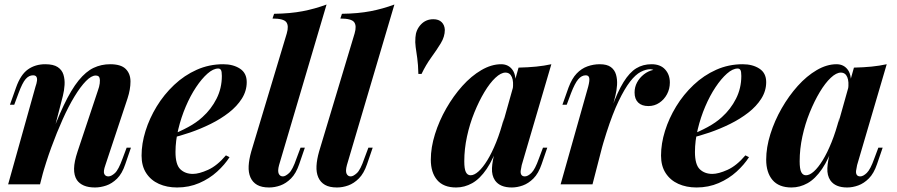

<svg xmlns="http://www.w3.org/2000/svg" viewBox="-20 -815 3967 849"><path d="M157 0H16L137 -432Q142 -446 143.5 -457.5Q145 -469 141 -475.5Q137 -482 126 -482Q108 -482 93.5 -465.5Q79 -449 62 -403L43 -352H24L51 -428Q71 -485 103.5 -508Q136 -531 180 -531Q216 -531 235 -518.5Q254 -506 260.5 -485Q267 -464 265.5 -439.5Q264 -415 258 -391ZM189 -169Q228 -278 261.5 -348.5Q295 -419 327.5 -459Q360 -499 394 -515Q428 -531 467 -531Q515 -531 536 -510Q557 -489 557 -454.5Q557 -420 544 -380L446 -85Q436 -57 441 -46Q446 -35 459 -35Q472 -35 488 -49.5Q504 -64 522 -114L540 -162H559L534 -89Q520 -47 497.5 -25Q475 -3 449.5 5.5Q424 14 400 14Q371 14 351 5.5Q331 -3 320 -19Q307 -39 307.5 -69.5Q308 -100 323 -145L413 -415Q419 -431 421 -446Q423 -461 420 -471Q417 -481 403 -481Q384 -481 360 -456.5Q336 -432 309.5 -388.5Q283 -345 257 -287Q231 -229 207 -163.5Q183 -98 164 -29Z M734 -217Q775 -233 812 -253Q849 -273 875 -297Q914 -332 937.5 -378.5Q961 -425 961 -479Q961 -499 957 -505.5Q953 -512 945 -512Q923 -512 897.5 -489.5Q872 -467 847 -429.5Q822 -392 801.5 -344Q781 -296 768.5 -244Q756 -192 756 -143Q756 -87 777.5 -66.5Q799 -46 833 -46Q860 -46 900 -64Q940 -82 979 -128L995 -120Q974 -87 940 -56Q906 -25 861 -5.5Q816 14 763 14Q718 14 682.5 -2Q647 -18 626.5 -49.5Q606 -81 606 -127Q606 -180 623.5 -236Q641 -292 673 -344.5Q705 -397 750 -439.5Q795 -482 850 -506.5Q905 -531 967 -531Q1011 -531 1041 -511.5Q1071 -492 1071 -452Q1071 -413 1049.5 -379Q1028 -345 992 -317Q956 -289 911.5 -267Q867 -245 820.5 -229Q774 -213 733 -204Z M1214 -85Q1207 -59 1212.5 -47Q1218 -35 1231 -35Q1242 -35 1258 -49.5Q1274 -64 1291 -114L1309 -162H1328L1303 -89Q1289 -48 1267 -26Q1245 -4 1220 5Q1195 14 1170 14Q1137 14 1117 2.5Q1097 -9 1087.5 -30.5Q1078 -52 1079.5 -81Q1081 -110 1091 -145L1248 -667Q1258 -701 1246 -717Q1234 -733 1185 -733L1192 -754Q1264 -755 1318.5 -765.5Q1373 -776 1424 -795Z M1514 -85Q1507 -59 1512.5 -47Q1518 -35 1531 -35Q1542 -35 1558 -49.5Q1574 -64 1591 -114L1609 -162H1628L1603 -89Q1589 -48 1567 -26Q1545 -4 1520 5Q1495 14 1470 14Q1437 14 1417 2.5Q1397 -9 1387.5 -30.5Q1378 -52 1379.5 -81Q1381 -110 1391 -145L1548 -667Q1558 -701 1546 -717Q1534 -733 1485 -733L1492 -754Q1564 -755 1618.5 -765.5Q1673 -776 1724 -795Z M1947 -683Q1947 -653 1929 -623.5Q1911 -594 1887 -561Q1863 -528 1844 -488H1830Q1829 -530 1825 -558Q1821 -586 1818 -607Q1815 -628 1817 -650Q1819 -683 1841 -706.5Q1863 -730 1896 -730Q1920 -730 1933 -717Q1946 -704 1947 -683Z M2061 -40Q2077 -40 2096 -57Q2115 -74 2135 -106.5Q2155 -139 2174 -186Q2193 -233 2209 -295L2187 -186Q2162 -112 2132 -68Q2102 -24 2068 -5Q2034 14 1997 14Q1941 14 1913 -19Q1885 -52 1885 -109Q1885 -163 1903.5 -222Q1922 -281 1953.5 -336Q1985 -391 2024.5 -435Q2064 -479 2108.5 -505Q2153 -531 2196 -531Q2229 -531 2247 -505Q2265 -479 2258 -424L2247 -418Q2252 -454 2243.5 -474Q2235 -494 2215 -494Q2195 -494 2170.5 -471Q2146 -448 2122 -408Q2098 -368 2077.5 -317.5Q2057 -267 2045 -211.5Q2033 -156 2033 -102Q2033 -68 2040 -54Q2047 -40 2061 -40ZM2273 -516Q2316 -517 2351 -520.5Q2386 -524 2418 -531L2287 -85Q2284 -72 2282.5 -60.5Q2281 -49 2285.5 -42Q2290 -35 2301 -35Q2314 -35 2330 -50.5Q2346 -66 2363 -114L2381 -162H2400L2375 -89Q2361 -48 2339 -26Q2317 -4 2292 5Q2267 14 2243 14Q2191 14 2169 -17Q2154 -39 2155.5 -71.5Q2157 -104 2169 -146Z M2600 0H2459L2581 -432Q2588 -459 2585.5 -470.5Q2583 -482 2570 -482Q2552 -482 2537 -464.5Q2522 -447 2505 -403L2486 -352H2467L2494 -428Q2509 -468 2530 -490Q2551 -512 2577.5 -521.5Q2604 -531 2632 -531Q2664 -531 2681 -518.5Q2698 -506 2704 -485Q2710 -464 2708.5 -439.5Q2707 -415 2701 -391ZM2856 -509Q2836 -509 2813 -497Q2790 -485 2766 -454Q2742 -423 2715.5 -368Q2689 -313 2661.5 -227.5Q2634 -142 2605 -21L2627 -156Q2659 -266 2685 -338Q2711 -410 2737.5 -452.5Q2764 -495 2793.5 -513Q2823 -531 2861 -531Q2900 -531 2921 -508Q2942 -485 2942 -450Q2942 -422 2929.5 -398.5Q2917 -375 2895.5 -360.5Q2874 -346 2847 -346Q2818 -346 2802 -361.5Q2786 -377 2786 -406Q2786 -430 2797 -450.5Q2808 -471 2827 -486Q2846 -501 2869 -506Q2866 -507 2863 -508Q2860 -509 2856 -509Z M3031 -217Q3072 -233 3109 -253Q3146 -273 3172 -297Q3211 -332 3234.5 -378.5Q3258 -425 3258 -479Q3258 -499 3254 -505.5Q3250 -512 3242 -512Q3220 -512 3194.5 -489.5Q3169 -467 3144 -429.5Q3119 -392 3098.5 -344Q3078 -296 3065.5 -244Q3053 -192 3053 -143Q3053 -87 3074.5 -66.5Q3096 -46 3130 -46Q3157 -46 3197 -64Q3237 -82 3276 -128L3292 -120Q3271 -87 3237 -56Q3203 -25 3158 -5.5Q3113 14 3060 14Q3015 14 2979.5 -2Q2944 -18 2923.5 -49.5Q2903 -81 2903 -127Q2903 -180 2920.5 -236Q2938 -292 2970 -344.5Q3002 -397 3047 -439.5Q3092 -482 3147 -506.5Q3202 -531 3264 -531Q3308 -531 3338 -511.5Q3368 -492 3368 -452Q3368 -413 3346.5 -379Q3325 -345 3289 -317Q3253 -289 3208.5 -267Q3164 -245 3117.5 -229Q3071 -213 3030 -204Z M3544 -40Q3560 -40 3579 -57Q3598 -74 3618 -106.5Q3638 -139 3657 -186Q3676 -233 3692 -295L3670 -186Q3645 -112 3615 -68Q3585 -24 3551 -5Q3517 14 3480 14Q3424 14 3396 -19Q3368 -52 3368 -109Q3368 -163 3386.5 -222Q3405 -281 3436.5 -336Q3468 -391 3507.5 -435Q3547 -479 3591.5 -505Q3636 -531 3679 -531Q3712 -531 3730 -505Q3748 -479 3741 -424L3730 -418Q3735 -454 3726.5 -474Q3718 -494 3698 -494Q3678 -494 3653.5 -471Q3629 -448 3605 -408Q3581 -368 3560.5 -317.5Q3540 -267 3528 -211.5Q3516 -156 3516 -102Q3516 -68 3523 -54Q3530 -40 3544 -40ZM3756 -516Q3799 -517 3834 -520.5Q3869 -524 3901 -531L3770 -85Q3767 -72 3765.5 -60.5Q3764 -49 3768.5 -42Q3773 -35 3784 -35Q3797 -35 3813 -50.5Q3829 -66 3846 -114L3864 -162H3883L3858 -89Q3844 -48 3822 -26Q3800 -4 3775 5Q3750 14 3726 14Q3674 14 3652 -17Q3637 -39 3638.5 -71.5Q3640 -104 3652 -146Z"/></svg>

Font: Playfair Display
Style: Bold Italic
Weight: 700
Italic angle: -14°
Designer: Claus Eggers Sørensen
Foundry: Claus Eggers Sørensen
Version: Version 1.203